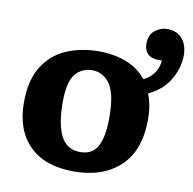

<svg xmlns="http://www.w3.org/2000/svg" viewBox="-78 -753 849 845"><g transform="rotate(10 347.0 -330.5)"><path d="M306 14Q175 14 106 -55.5Q37 -125 37 -247Q37 -347 75.5 -408.5Q114 -470 179 -498Q244 -526 324 -526Q391 -526 446 -505Q501 -484 537 -439Q570 -456 585.5 -480.5Q601 -505 603 -534H591Q556 -534 539.5 -550.5Q523 -567 523 -597Q523 -635 548 -655Q573 -675 603 -675Q645 -675 669.5 -647.5Q694 -620 694 -573Q694 -517 662.5 -463.5Q631 -410 568 -381Q588 -333 588 -268Q588 -129 511.5 -57.5Q435 14 306 14ZM319 -75Q372 -75 395.5 -117.5Q419 -160 419 -247Q419 -351 389 -395Q359 -439 309 -439Q263 -439 234 -404Q205 -369 205 -279Q205 -178 232 -126.5Q259 -75 319 -75Z"/></g></svg>

Font: Literata
Style: Bold
Weight: 700
Designer: Latin by Veronika Burian and Jose Scaglione. Greek by Irene Vlachou. Cyrillic by Vera Evstafieva.
Foundry: TypeTogether
Version: Version 3.103; ttfautohint (v1.8.4.7-5d5b);gftools[0.9.29]